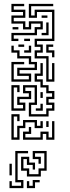

<svg xmlns="http://www.w3.org/2000/svg" viewBox="-20 -716 363 992"><path d="M39 -504V-546H159V-576H189V-594H141V-564H99V-594H39V-636H99V-654H39V-696H105V-684H51V-666H111V-624H51V-606H111V-576H129V-606H201V-564H171V-534H51V-516H75V-504ZM219 -294V-414H159V-456H189V-474H159V-516H249V-654H171V-624H129V-696H255V-684H141V-636H159V-666H261V-504H171V-486H201V-444H171V-426H231V-306H249V-390H261V-294ZM195 -624V-636H225V-624ZM195 -534V-546H219V-600H231V-534ZM45 -564V-576H75V-564ZM105 -504V-516H135V-504ZM75 -474V-486H105V-474ZM249 -420V-444H219V-486H255V-474H231V-456H261V-420ZM105 -444V-456H129V-480H141V-444ZM39 -294V-396H105V-384H51V-306H129V-324H69V-366H159V-384H129V-414H69V-444H39V-480H51V-456H81V-426H141V-396H171V-354H81V-336H141V-294ZM129 -114V-186H159V-264H111V-246H141V-204H81V-186H111V-144H39V-276H81V-240H69V-264H51V-156H99V-174H69V-216H129V-234H99V-276H171V-174H141V-126H219V-156H249V-174H219V-216H249V-234H219V-264H189V-294H159V-336H189V-390H201V-324H171V-306H201V-276H231V-246H261V-204H231V-186H261V-144H231V-114ZM189 -210V-240H201V-210ZM165 -144V-156H189V-180H201V-144ZM39 6V-126H81V-90H69V-114H51V-6H69V-66H99V-96H171V-66H189V-90H201V-54H159V-84H111V-54H81V6ZM99 6V-36H129V-60H141V-24H111V-6H189V-36H231V-6H249V-90H261V6H219V-24H201V6ZM219 -60V-90H231V-60ZM29 256V220H41V244H89V226H59V64H125V76H71V214H101V256ZM119 196V166H89V94H131V124H161V160H149V136H119V106H101V154H131V184H179V154H209V76H161V94H191V130H179V106H149V64H221V166H191V196ZM29 190V130H41V190ZM119 256V220H131V244H149V214H185V226H161V256Z"/></svg>

Font: Rubik Maze
Style: Regular
Weight: 400
Designer: Hubert and Fischer, NaN
Foundry: Hubert and Fischer, NaN
Version: Version 2.200